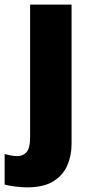

<svg xmlns="http://www.w3.org/2000/svg" viewBox="-68 -569 393 829"><path d="M48 240Q27 240 -1.5 236.5Q-30 233 -48 228V96Q-33 100 -20.5 102.5Q-8 105 8 105Q30 105 46 88.5Q62 72 62 22V-549H241V53Q241 103 222.5 145.5Q204 188 162 214Q120 240 48 240Z"/></svg>

Font: Noto Sans Disp ExtBd
Style: Regular
Weight: 800
Designer: Monotype Design Team
Foundry: Monotype Imaging Inc.
Version: Version 2.000;GOOG;noto-source:20170915:90ef993387c0; ttfaut